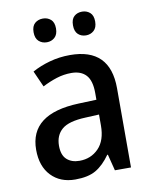

<svg xmlns="http://www.w3.org/2000/svg" viewBox="-84 -796 689 869"><g transform="rotate(-10 261.0 -361.5)"><path d="M265 -549Q449 -549 449 -364V0H375L356 -75H353Q322 -31 286.5 -10.5Q251 10 192 10Q123 10 81.5 -33.5Q40 -77 40 -153Q40 -318 266 -326L348 -329V-360Q348 -417 324.5 -442.5Q301 -468 257 -468Q222 -468 189 -457.5Q156 -447 123 -430L90 -504Q126 -524 171 -536.5Q216 -549 265 -549ZM285 -258Q208 -255 176.5 -228Q145 -201 145 -153Q145 -110 167 -90Q189 -70 225 -70Q278 -70 313 -106Q348 -142 348 -211V-261ZM121 -679Q121 -707 136 -720Q151 -733 173 -733Q194 -733 209 -720Q224 -707 224 -679Q224 -651 209 -637.5Q194 -624 173 -624Q151 -624 136 -637.5Q121 -651 121 -679ZM302 -679Q302 -707 316.5 -720Q331 -733 353 -733Q374 -733 389 -720Q404 -707 404 -679Q404 -651 389 -637.5Q374 -624 353 -624Q331 -624 316.5 -637.5Q302 -651 302 -679Z"/></g></svg>

Font: Noto Sans Tamil SemiCondensed Medium
Style: Regular
Weight: 500
Width: 4
Designer: Jelle Bosma - Monotype Design Team
Foundry: Monotype Imaging Inc.
Version: Version 2.004; ttfautohint (v1.8.4.7-5d5b)